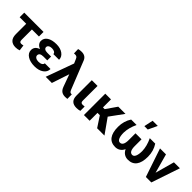

<svg xmlns="http://www.w3.org/2000/svg" viewBox="261 -2063 3357 3357"><g transform="rotate(45 1939.0 -384.5)"><path d="M498.5 -415H324.7V-160.2Q324.7 -131.3 335 -118.2Q345.2 -105 369.1 -105Q392.1 -105 417 -113.3L431.6 -5.9Q390.1 9.8 340.3 9.8Q267.1 9.8 225.6 -31.5Q184.1 -72.8 183.6 -159.7V-415H21.5V-528.3H498.5Z M566.9 -149.4Q566.9 -239.3 666.5 -272Q624 -289.6 600.1 -319.1Q576.2 -348.6 576.2 -383.8Q576.2 -455.6 639.4 -496.6Q702.6 -537.6 812 -537.6Q910.2 -537.6 972.7 -492.2Q1035.2 -446.8 1035.2 -376H894Q894 -400.9 869.4 -416Q844.7 -431.2 804.7 -431.2Q765.1 -431.2 741.2 -415Q717.3 -398.9 717.3 -372.6Q717.3 -347.2 739.3 -332Q761.2 -316.9 805.2 -316.9H896.5V-222.7H803.2Q707.5 -222.2 707.5 -159.7Q707.5 -132.8 734.1 -114.5Q760.7 -96.2 804.2 -96.2Q849.1 -96.2 875.7 -113.3Q902.3 -130.4 902.3 -156.2H1043.5Q1043.5 -81.1 978.5 -35.6Q913.6 9.8 812 9.8Q703.1 9.8 635 -33.9Q566.9 -77.6 566.9 -149.4Z M1216.3 -754.9Q1313 -754.9 1346.7 -675.3L1552.7 -158.2L1560.5 -141.1Q1577.1 -106 1602.5 -105.5H1612.3L1620.1 -106L1621.1 5.4Q1601.1 8.8 1567.4 8.8Q1513.2 8.8 1478.8 -15.4Q1444.3 -39.6 1423.8 -94.7L1340.3 -323.7L1232.4 0H1080.1L1267.1 -516.1L1231.9 -596.7Q1222.2 -621.1 1207 -630.9Q1191.9 -640.6 1168.9 -640.6L1140.6 -639.2L1137.7 -744.1Q1171.9 -754.9 1216.3 -754.9Z M1834 -528.3 1833.5 -165Q1833.5 -135.7 1845 -123Q1856.4 -110.4 1888.2 -110.4Q1909.7 -110.4 1929.2 -114.3V-7.3Q1891.1 5.4 1843.8 5.4Q1694.8 5.4 1692.4 -145.5V-528.3Z M2025.4 0ZM2224.1 -194.8H2166.5V0H2025.4V-528.3H2166.5V-329.6H2209L2346.7 -528.3H2524.9L2339.4 -273.9L2533.2 0H2352.1Z M2592.3 0ZM2799.8 -528.3Q2737.3 -396.5 2733.9 -276.4Q2733.9 -191.9 2754.2 -147.7Q2774.4 -103.5 2810.5 -103.5Q2888.7 -103.5 2888.7 -244.6V-412.1H3037.6V-244.6Q3037.6 -103.5 3115.7 -103.5Q3152.8 -103.5 3172.6 -149.2Q3192.4 -194.8 3192.4 -276.4Q3189 -397.5 3126 -528.3H3260.7Q3333.5 -417 3333.5 -276.4Q3333.5 -133.8 3279.3 -62Q3225.1 9.8 3120.6 9.8Q3066.9 9.8 3026.6 -16.6Q2986.3 -43 2962.9 -93.8Q2939 -43 2898.9 -16.6Q2858.9 9.8 2805.7 9.8Q2700.7 9.8 2646.5 -62.3Q2592.3 -134.3 2592.3 -276.4Q2592.3 -417 2665 -528.3ZM2945.3 -778.8H3073.2L2993.7 -610.4H2909.7Z M3378.9 0ZM3624.5 -172.4 3722.7 -528.3H3870.1L3691.9 0H3557.1L3378.9 -528.3H3526.4Z"/></g></svg>

Font: Roboto
Style: Bold
Weight: 700
Designer: Google
Version: Version 2.134; 2016; ttfautohint (v1.6)